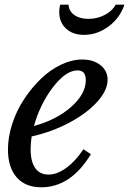

<svg xmlns="http://www.w3.org/2000/svg" viewBox="-20 -796 555 826"><path d="M338.9 -153.8 371.1 -132.8Q284.7 9.8 157.2 9.8Q89.4 9.8 51.8 -33Q14.2 -75.7 14.2 -152.8Q14.2 -206.5 32.7 -263.4Q51.3 -320.3 83.3 -368.9Q115.2 -417.5 155.5 -456.5Q195.8 -495.6 242.7 -517.8Q289.6 -540 334 -540Q381.8 -540 412.4 -515.6Q442.9 -491.2 442.9 -453.1Q442.9 -407.7 398.7 -358.4Q354.5 -309.1 279.1 -268.8Q203.6 -228.5 116.2 -209Q111.8 -180.7 111.8 -153.8Q111.8 -100.6 131.6 -72.8Q151.4 -44.9 189 -44.9Q225.6 -44.9 265.4 -74Q305.2 -103 338.9 -153.8ZM314 -493.2Q263.2 -493.2 207.8 -420.7Q152.3 -348.1 126 -253.9Q222.7 -280.3 285.9 -335.9Q349.1 -391.6 349.1 -451.2Q349.1 -493.2 314 -493.2ZM478 -775.9H515.1Q496.6 -719.2 447.5 -682.6Q398.4 -646 341.8 -646Q293 -646 263.9 -673.1Q234.9 -700.2 234.9 -744.1Q234.9 -760.7 238.8 -775.9H274.9Q276.4 -748 299.8 -731.4Q323.2 -714.8 359.9 -714.8Q397.5 -714.8 429.9 -731.4Q462.4 -748 478 -775.9Z"/></svg>

Font: Libre Baskerville
Style: Italic
Weight: 400
Designer: Pablo Impallari, Rodrigo Fuenzalida
Foundry: Pablo Impallari, Rodrigo Fuenzalida
Version: Version 1.000